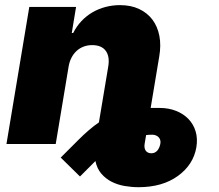

<svg xmlns="http://www.w3.org/2000/svg" viewBox="-20 -573 870 764"><path d="M5.7 0 96.6 -545.5H282.7L265.6 -441.8H271.3Q284.8 -468.8 304.3 -489.3Q323.9 -509.9 348 -524Q372.2 -538 399.9 -545.3Q427.6 -552.6 457.4 -552.6Q500.7 -552.6 533.4 -537.3Q566.1 -522 586.5 -494.9Q606.9 -467.7 614.2 -430.2Q621.4 -392.8 613.6 -348L579.5 -143.5H615.1Q651.3 -143.5 680.8 -131.7Q710.2 -120 730.1 -99.3Q750 -78.5 758.5 -49.9Q767 -21.3 761.4 12.8Q749.6 82.4 687.9 127.1Q626.1 171.9 531.2 171.9Q503.9 171.9 476 167.1Q448.2 162.3 424.5 150.4Q400.9 138.5 383.5 118.4Q366.1 98.4 359.7 67.8L298.3 129.3L221.6 54L291.2 -15.6Q336.3 -60.7 373.6 -85.9L410.5 -306.8Q417.6 -347.7 400.9 -370.6Q384.2 -393.5 346.6 -393.5Q328.5 -393.5 312.9 -387.6Q297.2 -381.7 285 -370.6Q272.7 -359.4 264.4 -343.2Q256 -327.1 252.8 -306.8L201.7 0ZM582.4 36.9Q596.2 36.9 605.3 27Q614.3 17 617.9 0Q619.7 -8.5 617.7 -15.3Q615.8 -22 611.5 -26.6Q607.2 -31.2 601 -33.9Q594.8 -36.6 588.1 -36.9H583.1Q578.5 -36.9 573.2 -36.6Q567.8 -36.2 561.4 -35.5L555.4 0Q552.9 17 560.2 27Q567.5 36.9 582.4 36.9Z"/></svg>

Font: Inter P Black
Style: Italic
Weight: 900
Italic angle: -9.40001°
Designer: Rasmus Andersson
Foundry: rsms
Version: Version 3.018;git-588b23468